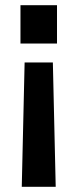

<svg xmlns="http://www.w3.org/2000/svg" viewBox="-20 -532 298 741"><path d="M59 -364H200V-512H59ZM64 189H195L184 -291H75Z"/></svg>

Font: Decalotype
Style: Bold
Weight: 700
Designer: Alfredo Marco Pradil
Foundry: Alfredo Marco Pradil
Version: Version 1.0